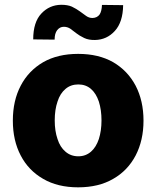

<svg xmlns="http://www.w3.org/2000/svg" viewBox="-20 -780 659 810"><path d="M309.6 10.3Q223.1 10.3 162.1 -25.4Q100.1 -61 67.4 -124Q34.2 -187 34.2 -271Q34.2 -355.5 67.4 -418.5Q100.1 -481.4 162.1 -517.6Q223.6 -552.7 309.6 -552.7Q396 -552.7 457.5 -517.6Q518.6 -481.9 552.2 -418.5Q585.4 -354.5 585.4 -271Q585.4 -188 552.2 -124Q518.6 -60.1 457.5 -25.4Q396.5 10.3 309.6 10.3ZM310.5 -120.6Q341.3 -120.6 363.8 -140.1Q385.3 -158.7 397 -193.4Q408.2 -228.5 408.2 -272Q408.2 -316.4 397 -351.6Q385.3 -386.2 363.8 -404.8Q341.8 -423.8 310.5 -423.8Q278.3 -423.8 256.3 -404.8Q233.4 -385.7 222.7 -351.6Q210.9 -317.4 210.9 -272Q210.9 -227.5 222.7 -193.4Q233.4 -159.2 256.3 -140.1Q278.8 -120.6 310.5 -120.6ZM210.4 -612.8 120.1 -613.8Q120.1 -686.5 154.3 -722.7Q188.5 -759.3 238.3 -759.8Q265.6 -759.8 283.2 -752Q303.2 -742.2 316.4 -732.4Q337.4 -716.8 343.3 -712.9Q355.5 -704.1 370.1 -704.1Q390.1 -704.6 400.4 -719.2Q409.2 -732.9 410.2 -759.3L499.5 -758.3Q498.5 -686.5 464.4 -649.4Q430.7 -612.3 380.9 -611.3Q354 -610.8 335.4 -619.6Q313.5 -630.4 302.7 -639.2Q287.6 -650.9 276.9 -658.7Q264.2 -667 249.5 -667Q232.4 -667 221.2 -652.8Q210.4 -638.7 210.4 -612.8Z"/></svg>

Font: My Font
Style: Regular
Weight: 500
Designer: Rasmus Andersson
Foundry: rsms
Version: Version 0.001